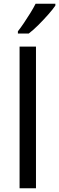

<svg xmlns="http://www.w3.org/2000/svg" viewBox="-20 -1010 317 1030"><path d="M173 0H85V-760H173ZM277 -980Q265 -962 240 -933.5Q215 -905 186.5 -876.5Q158 -848 134 -830H76V-842Q91 -861 108.5 -887Q126 -913 143 -940.5Q160 -968 171 -990H277Z"/></svg>

Font: Noto Sans Old Sogdian
Style: Regular
Weight: 400
Designer: Monotype Design Team
Foundry: Monotype Imaging Inc.
Version: Version 2.002; ttfautohint (v1.8.4.7-5d5b)